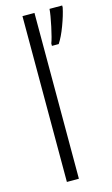

<svg xmlns="http://www.w3.org/2000/svg" viewBox="-118 -805 497 850"><g transform="rotate(-15 130.0 -380.0)"><path d="M78 0V-760H133V0ZM260 -751Q253 -717 236 -671.5Q219 -626 201 -599H170V-610Q178 -630 189 -681.5Q200 -733 202 -760H260Z"/></g></svg>

Font: Noto Sans UI NarrowLight
Style: Regular
Weight: 300
Width: 4
Designer: Monotype Design Team
Foundry: Monotype Imaging Inc.
Version: Version 1.001